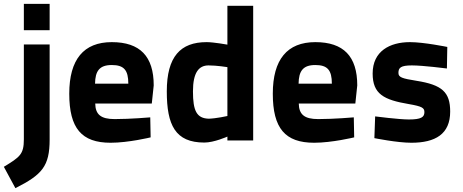

<svg xmlns="http://www.w3.org/2000/svg" viewBox="-54 -730 2407 998"><path d="M70 -6C70 72 50 86 -34 137L26 248C165 178 204 134 204 -5V-499H70ZM70 -573H204V-710H70Z M542 -111C470 -111 442 -135 441 -192H735L745 -286C745 -437 674 -511 527 -511C381 -511 306 -421 306 -243C306 -63 370 12 521 12C614 12 729 -16 729 -16L727 -120C727 -120 624 -111 542 -111ZM440 -295C441 -361 463 -392 527 -392C590 -392 613 -366 613 -295Z M1262 -700H1128V-498C1128 -498 1057 -511 1020 -511C884 -511 813 -436 813 -255C813 -80 857 11 1008 11C1059 11 1128 -20 1128 -20V0H1262ZM1031 -113C968 -115 949 -154 949 -255C949 -354 980 -390 1030 -390C1073 -390 1128 -381 1128 -381V-127C1128 -127 1070 -114 1031 -113Z M1600 -111C1528 -111 1500 -135 1499 -192H1793L1803 -286C1803 -437 1732 -511 1585 -511C1439 -511 1364 -421 1364 -243C1364 -63 1428 12 1579 12C1672 12 1787 -16 1787 -16L1785 -120C1785 -120 1682 -111 1600 -111ZM1498 -295C1499 -361 1521 -392 1585 -392C1648 -392 1671 -366 1671 -295Z M2271 -486C2271 -486 2149 -511 2077 -511C1972 -511 1883 -464 1883 -348C1883 -241 1941 -211 2071 -189C2141 -177 2152 -169 2152 -147C2152 -121 2135 -109 2071 -109C2020 -109 1896 -125 1896 -125L1892 -12C1892 -12 2010 12 2084 12C2209 12 2286 -33 2286 -150C2286 -251 2244 -289 2111 -310C2036 -322 2017 -328 2017 -351C2017 -378 2029 -390 2087 -390C2145 -390 2269 -374 2269 -374Z"/></svg>

Font: TitilliumText22L
Style: 999 wt
Weight: 900
Designer: Campivisivi
Foundry: Campivisivi
Version: 1.000